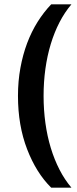

<svg xmlns="http://www.w3.org/2000/svg" viewBox="-20 -744 357 892"><path d="M312 128H218Q148.5 59.5 106 -50.8Q63.5 -161 63.5 -298.5Q63.5 -367 74.8 -428.5Q86 -490 106.2 -543.8Q126.5 -597.5 155 -642.8Q183.5 -688 218 -724H312Q280.5 -687 256.5 -640.5Q232.5 -594 216 -539.8Q199.5 -485.5 191 -424.8Q182.5 -364 182.5 -298.5Q182.5 -233 191 -172Q199.5 -111 216 -56.8Q232.5 -2.5 256.5 44.2Q280.5 91 312 128Z"/></svg>

Font: Science Gothic
Style: Regular
Weight: 400
Designer: Thomas Phinney, Vassil Kateliev, Brandon Buerkle
Foundry: Font Detective LLC
Version: Version 1.018